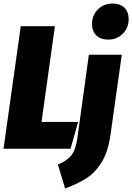

<svg xmlns="http://www.w3.org/2000/svg" viewBox="-30 -845 751 1091"><path d="M282 -696 206 -152H414L371 0H-10L88 -696ZM299 90Q351 69 376 36.5Q401 4 410 -63L475 -534H662L597 -73Q583 21 546 79.5Q509 138 459.5 169Q410 200 340 226ZM493 -708Q493 -759 526.5 -792Q560 -825 609 -825Q653 -825 677 -801Q701 -777 701 -737Q701 -686 667.5 -653Q634 -620 585 -620Q541 -620 517 -644Q493 -668 493 -708Z"/></svg>

Font: Fira Sans Extra Condensed Black
Style: Italic
Weight: 900
Width: 3
Italic angle: -8°
Designer: Carrois Corporate & Edenspiekermann AG
Foundry: Carrois Corporate GbR & Edenspiekermann AG
Version: Version 4.203